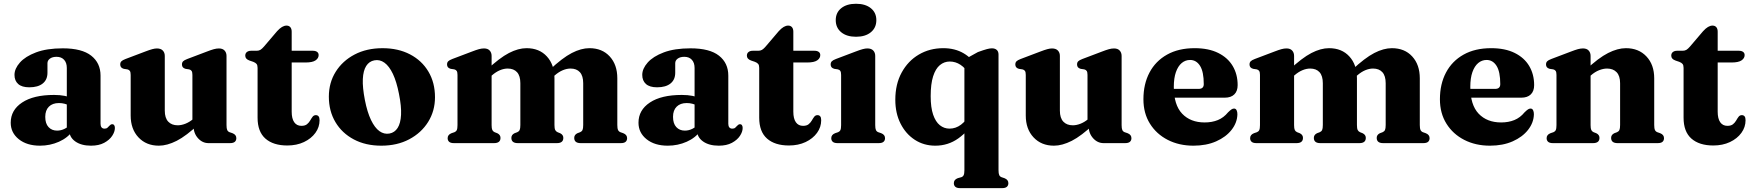

<svg xmlns="http://www.w3.org/2000/svg" viewBox="-20 -741 9074 994"><path d="M338.7 -66.3V-77.3L325.9 -78.7V-389.1Q325.9 -416.2 311.8 -431.5Q297.7 -446.9 272.7 -446.9Q251.4 -446.9 238.5 -437.5Q225.7 -428.1 225.7 -413.8V-364.4Q225.7 -328.3 201.2 -308.7Q176.8 -289 131.8 -289Q93.3 -289 74.2 -306.1Q55 -323.1 55 -353.2Q55 -385.5 83.1 -417.2Q111.1 -448.9 166.6 -469.8Q222.1 -490.8 305 -490.8Q404.1 -490.8 452.3 -452.7Q500.5 -414.7 500.5 -349.5V-100Q500.5 -88.3 505.7 -81.6Q511 -75 521.3 -75Q531.1 -75 536.4 -79.9Q541.7 -84.8 546 -89.6Q549.2 -93 552.6 -95.4Q556 -97.9 560.7 -97.9Q568.1 -97.9 571.4 -92.4Q574.8 -87 574.8 -78.5Q574.8 -59 560.8 -37.7Q546.9 -16.5 519.3 -1.6Q491.8 13.2 451 13.2Q400.8 13.2 369.8 -8.7Q338.7 -30.7 338.7 -66.3ZM35.5 -105.7Q35.5 -171.2 94.6 -210.3Q153.6 -249.5 259.7 -249.5Q290.7 -249.5 314.8 -244.7Q339 -240 355.6 -231.7L341.6 -193.5Q327.7 -200.4 314.2 -203.9Q300.8 -207.5 284.9 -207.5Q252 -207.5 233.1 -188.8Q214.3 -170.1 214.3 -136.1Q214.3 -101.4 231.2 -83.1Q248.2 -64.8 275.4 -64.8Q296.2 -64.8 315 -74.4Q333.9 -84 345.7 -99.4L357.2 -64.8Q331.3 -27.6 285.2 -7.2Q239.1 13.2 187 13.2Q119.2 13.2 77.4 -20.2Q35.5 -53.7 35.5 -105.7Z M982.1 -88V-103L976.1 -103.9V-352.9Q976.1 -367.4 972 -373.6Q967.9 -379.8 959.3 -381.8L940.7 -384.6Q930.8 -387.4 926.4 -393Q922 -398.5 922 -407.1Q922 -417.3 927.7 -423.4Q933.5 -429.5 949.3 -435.5L1050.7 -473.9Q1073 -482.5 1086.8 -486.3Q1100.7 -490.2 1113.4 -490.2Q1132.7 -490.2 1142.7 -479.3Q1152.7 -468.5 1152.7 -451.4V-93.3Q1152.7 -75.4 1156.4 -67.6Q1160.1 -59.8 1168.4 -56.6L1183.2 -51.6Q1193.9 -47.4 1198.7 -40.9Q1203.5 -34.5 1203.5 -25.6Q1203.5 -13.7 1195.6 -6.8Q1187.7 0 1170.4 0H1059.6Q1028 0 1005 -25.5Q982.1 -51.1 982.1 -88ZM656.5 -142.8V-352.9Q656.5 -367.4 652.4 -373.6Q648.3 -379.8 639.7 -381.8L621.1 -384.6Q611.2 -387.4 606.8 -393Q602.4 -398.5 602.4 -407.1Q602.4 -417.3 608.2 -423.4Q613.9 -429.5 629.7 -435.5L731.1 -473.9Q754.6 -482.9 768.2 -486.5Q781.9 -490.2 792.2 -490.2Q812.7 -490.2 822.9 -479.3Q833.1 -468.5 833.1 -451.4V-168.2Q833.1 -130.2 851 -111.2Q869 -92.3 900.1 -92.3Q919.4 -92.3 940.9 -100.9Q962.5 -109.6 982.8 -127.2L1001.7 -143.7L1028.3 -115.7L1011 -100Q944.1 -37 894.6 -11.9Q845 13.2 802.4 13.2Q737.1 13.2 696.8 -29.8Q656.5 -72.8 656.5 -142.8Z M1291.2 -420.9 1271.8 -427.5Q1260.2 -431.7 1255 -437.9Q1249.7 -444.1 1249.7 -452.8Q1249.7 -465.1 1258.1 -471.6Q1266.4 -478.2 1279.9 -478.2H1308.8Q1319.6 -478.2 1327.9 -482.9Q1336.1 -487.7 1346.9 -500.2L1414.4 -579.4Q1427.9 -594.3 1439.9 -601.4Q1451.9 -608.5 1463.3 -608.5Q1475.9 -608.5 1483 -600.3Q1490.1 -592.2 1490.1 -576.9V-162.7Q1490.1 -126.9 1503.2 -108.2Q1516.3 -89.5 1540.4 -89.5Q1559.2 -89.5 1569.4 -97.9Q1579.7 -106.3 1585.8 -117.2Q1591.9 -128.1 1598.3 -136.5Q1604.7 -144.9 1615.3 -144.9Q1624.1 -144.9 1629.2 -138.8Q1634.4 -132.8 1634.4 -118.4Q1634.4 -82.9 1612.9 -53.2Q1591.4 -23.5 1553.6 -5.6Q1515.8 12.2 1467.4 12.2Q1394.6 12.2 1354.1 -23.5Q1313.5 -59.3 1313.5 -131.7V-389.5Q1313.5 -403.3 1308.3 -409.8Q1303.1 -416.3 1291.2 -420.9ZM1425.6 -417.5V-478.2H1599.8Q1613.6 -478.2 1621.6 -472.4Q1629.6 -466.6 1629.6 -455.7Q1629.6 -439.5 1613.7 -428.5Q1597.8 -417.5 1561.8 -417.5Z M1960.5 -491.5Q2041.7 -491.5 2102.8 -459.5Q2163.9 -427.6 2197.9 -370.4Q2232 -313.2 2232 -237.6Q2232 -166.8 2196.6 -109.9Q2161.2 -53.1 2098.7 -20Q2036.3 13.2 1954 13.2Q1872.8 13.2 1811.8 -19.2Q1750.7 -51.5 1716.6 -108.7Q1682.5 -166 1682.5 -240.7Q1682.5 -312.8 1717.9 -369.4Q1753.3 -426 1815.7 -458.7Q1878.2 -491.5 1960.5 -491.5ZM1996.6 -49.7Q2023.2 -54.7 2038.6 -78.7Q2054 -102.8 2056.3 -146.7Q2058.5 -190.6 2045.5 -255.1Q2033.2 -318.1 2014.1 -358.4Q1994.9 -398.7 1970.4 -416.4Q1945.8 -434.1 1917.9 -428.6Q1891.3 -423.6 1875.9 -399.6Q1860.5 -375.5 1858.4 -331.8Q1856.4 -288.1 1869 -223.2Q1881.3 -160.6 1900.6 -120.1Q1920 -79.6 1944.3 -62.1Q1968.7 -44.6 1996.6 -49.7Z M2525.1 -451.5V-93.3Q2525.1 -75.4 2528.8 -67.8Q2532.5 -60.2 2540.8 -56.6L2554.8 -51.2Q2571.1 -43.1 2571.1 -27.2Q2571.1 0 2537.6 0H2330.4Q2313.2 0 2305.4 -6.8Q2297.5 -13.7 2297.5 -25.6Q2297.5 -34.4 2302.3 -40.8Q2307 -47.3 2317.6 -51.5L2332.8 -56.6Q2341.1 -59.9 2344.8 -67.6Q2348.5 -75.3 2348.5 -93.2V-353Q2348.5 -367.5 2344.4 -373.7Q2340.3 -379.9 2331.7 -381.9L2313.1 -384.7Q2303.2 -387.5 2298.8 -393.1Q2294.4 -398.6 2294.4 -407.2Q2294.4 -417.4 2300.2 -423.5Q2305.9 -429.6 2321.7 -435.6L2423.1 -474Q2445.4 -482.6 2459.2 -486.4Q2473.1 -490.3 2485.8 -490.3Q2505.1 -490.3 2515.1 -479.4Q2525.1 -468.6 2525.1 -451.5ZM2508.3 -334.7 2481.7 -362.7 2499 -378.4Q2566.1 -441.4 2614.7 -466.5Q2663.4 -491.6 2706.1 -491.6Q2772 -491.6 2811.2 -448.8Q2850.5 -406 2850.5 -335.6V-93.9Q2850.5 -75.7 2854.4 -67.9Q2858.3 -60.2 2866.8 -56.5L2880.3 -51.1Q2896.4 -43 2896.4 -27.2Q2896.4 0 2863.1 0H2660.9Q2627.4 0 2627.4 -27.2Q2627.4 -43.1 2643.6 -51.2L2658 -56.6Q2666.6 -60.2 2670.3 -68Q2673.9 -75.8 2673.9 -93.9V-310.2Q2673.9 -348.2 2656.8 -367.2Q2639.7 -386.1 2608.4 -386.1Q2589 -386.1 2568.3 -377.5Q2547.6 -368.9 2527.2 -351.2ZM2833.7 -334.7 2807.1 -362.7 2824.4 -378.4Q2891.5 -441.4 2940.1 -466.5Q2988.8 -491.6 3031.5 -491.6Q3097.4 -491.6 3136.6 -448.8Q3175.9 -406 3175.9 -335.6V-93.9Q3175.9 -75.7 3179.8 -67.7Q3183.7 -59.8 3192.2 -56.5L3206.5 -51.5Q3217.1 -47.3 3221.8 -40.8Q3226.6 -34.4 3226.6 -25.6Q3226.6 -13.7 3218.8 -6.8Q3211 0 3193.7 0H2986.3Q2952.8 0 2952.8 -27.2Q2952.8 -43.1 2969 -51.2L2983.4 -56.6Q2992 -60.2 2995.7 -68Q2999.3 -75.8 2999.3 -93.9V-310.2Q2999.3 -348.2 2982.2 -367.2Q2965.1 -386.1 2933.8 -386.1Q2914.4 -386.1 2893.7 -377.5Q2873 -368.9 2852.6 -351.2Z M3588.7 -66.3V-77.3L3575.9 -78.7V-389.1Q3575.9 -416.2 3561.8 -431.5Q3547.7 -446.9 3522.7 -446.9Q3501.4 -446.9 3488.5 -437.5Q3475.7 -428.1 3475.7 -413.8V-364.4Q3475.7 -328.3 3451.2 -308.7Q3426.8 -289 3381.8 -289Q3343.3 -289 3324.2 -306.1Q3305 -323.1 3305 -353.2Q3305 -385.5 3333.1 -417.2Q3361.1 -448.9 3416.6 -469.8Q3472.1 -490.8 3555 -490.8Q3654.1 -490.8 3702.3 -452.7Q3750.5 -414.7 3750.5 -349.5V-100Q3750.5 -88.3 3755.7 -81.6Q3761 -75 3771.3 -75Q3781.1 -75 3786.4 -79.9Q3791.7 -84.8 3796 -89.6Q3799.2 -93 3802.6 -95.4Q3806 -97.9 3810.7 -97.9Q3818.1 -97.9 3821.4 -92.4Q3824.8 -87 3824.8 -78.5Q3824.8 -59 3810.8 -37.7Q3796.9 -16.5 3769.3 -1.6Q3741.8 13.2 3701 13.2Q3650.8 13.2 3619.8 -8.7Q3588.7 -30.7 3588.7 -66.3ZM3285.5 -105.7Q3285.5 -171.2 3344.6 -210.3Q3403.6 -249.5 3509.7 -249.5Q3540.7 -249.5 3564.8 -244.7Q3589 -240 3605.6 -231.7L3591.6 -193.5Q3577.7 -200.4 3564.2 -203.9Q3550.8 -207.5 3534.9 -207.5Q3502 -207.5 3483.1 -188.8Q3464.3 -170.1 3464.3 -136.1Q3464.3 -101.4 3481.2 -83.1Q3498.2 -64.8 3525.4 -64.8Q3546.2 -64.8 3565 -74.4Q3583.9 -84 3595.7 -99.4L3607.2 -64.8Q3581.3 -27.6 3535.2 -7.2Q3489.1 13.2 3437 13.2Q3369.2 13.2 3327.4 -20.2Q3285.5 -53.7 3285.5 -105.7Z M3888.2 -420.9 3868.8 -427.5Q3857.2 -431.7 3852 -437.9Q3846.7 -444.1 3846.7 -452.8Q3846.7 -465.1 3855.1 -471.6Q3863.4 -478.2 3876.9 -478.2H3905.8Q3916.6 -478.2 3924.9 -482.9Q3933.1 -487.7 3943.9 -500.2L4011.4 -579.4Q4024.9 -594.3 4036.9 -601.4Q4048.9 -608.5 4060.3 -608.5Q4072.9 -608.5 4080 -600.3Q4087.1 -592.2 4087.1 -576.9V-162.7Q4087.1 -126.9 4100.2 -108.2Q4113.3 -89.5 4137.4 -89.5Q4156.2 -89.5 4166.4 -97.9Q4176.7 -106.3 4182.8 -117.2Q4188.9 -128.1 4195.3 -136.5Q4201.7 -144.9 4212.3 -144.9Q4221.1 -144.9 4226.2 -138.8Q4231.4 -132.8 4231.4 -118.4Q4231.4 -82.9 4209.9 -53.2Q4188.4 -23.5 4150.6 -5.6Q4112.8 12.2 4064.4 12.2Q3991.6 12.2 3951.1 -23.5Q3910.5 -59.3 3910.5 -131.7V-389.5Q3910.5 -403.3 3905.3 -409.8Q3900.1 -416.3 3888.2 -420.9ZM4022.6 -417.5V-478.2H4196.8Q4210.6 -478.2 4218.6 -472.4Q4226.6 -466.6 4226.6 -455.7Q4226.6 -439.5 4210.7 -428.5Q4194.8 -417.5 4158.8 -417.5Z M4511.1 -451.5V-93.3Q4511.1 -75.4 4514.8 -67.6Q4518.5 -59.8 4526.8 -56.6L4541.6 -51.6Q4552.3 -47.4 4557.1 -40.9Q4561.9 -34.5 4561.9 -25.6Q4561.9 -13.7 4554 -6.8Q4546.1 0 4528.8 0H4316.4Q4299.2 0 4291.4 -6.8Q4283.5 -13.7 4283.5 -25.6Q4283.5 -34.4 4288.3 -40.8Q4293 -47.3 4303.6 -51.5L4318.8 -56.6Q4327.1 -59.9 4330.8 -67.6Q4334.5 -75.3 4334.5 -93.2V-353Q4334.5 -367.5 4330.4 -373.7Q4326.3 -379.9 4317.7 -381.9L4299.1 -384.7Q4289.2 -387.5 4284.8 -393.1Q4280.4 -398.6 4280.4 -407.2Q4280.4 -417.4 4286.2 -423.5Q4291.9 -429.6 4307.7 -435.6L4409.1 -474Q4432.6 -483 4446.2 -486.6Q4459.9 -490.3 4470.2 -490.3Q4490.7 -490.3 4500.9 -479.4Q4511.1 -468.6 4511.1 -451.5ZM4411.7 -550.7Q4363.5 -550.7 4335.1 -574Q4306.7 -597.3 4306.7 -636.7Q4306.7 -675.8 4335.1 -698.6Q4363.5 -721.5 4411.7 -721.5Q4460 -721.5 4488.4 -698.6Q4516.9 -675.7 4516.9 -636.7Q4516.9 -597.3 4488.4 -574Q4460 -550.7 4411.7 -550.7Z M4951.2 233Q4933.9 233 4926 226.2Q4918.1 219.3 4918.1 207.4Q4918.1 198.5 4922.9 192Q4927.7 185.5 4938.4 181.4L4957.1 176.3Q4965.4 173.3 4969.1 165.5Q4972.8 157.6 4972.8 139.7V-432.8L5042.6 -471.4Q5073.6 -482.6 5089 -486.7Q5104.5 -490.8 5114.8 -490.8Q5131.2 -490.8 5140.3 -482.6Q5149.4 -474.5 5149.4 -458.8V139.8Q5149.4 157.7 5153.1 165.5Q5156.8 173.2 5165.1 176.4L5180.3 181.5Q5190.9 185.7 5195.6 192.2Q5200.4 198.6 5200.4 207.4Q5200.4 219.3 5192.5 226.2Q5184.7 233 5167.5 233ZM5035.3 -128Q4994.2 -62.2 4941.3 -24.5Q4888.3 13.2 4822.2 13.2Q4762.8 13.2 4716 -17.2Q4669.2 -47.6 4642.2 -101.2Q4615.1 -154.7 4615.1 -224.6Q4615.1 -305.3 4647.9 -365.3Q4680.6 -425.4 4736.9 -458.5Q4793.2 -491.6 4863.5 -491.6Q4924.1 -491.6 4969.7 -464.6Q5015.3 -437.7 5046.9 -384.6L5002.2 -351.4Q4978.3 -388.5 4952.6 -405.5Q4926.8 -422.5 4897 -422.5Q4868.2 -422.5 4845.8 -403.9Q4823.4 -385.3 4810.8 -345.8Q4798.2 -306.3 4798.2 -243Q4798.2 -184.6 4810.9 -147.5Q4823.6 -110.5 4845.6 -92.8Q4867.7 -75.1 4895.7 -75.1Q4928 -75.1 4955.2 -95.5Q4982.5 -115.9 5006.1 -159.5Z M5616.1 -88V-103L5610.1 -103.9V-352.9Q5610.1 -367.4 5606 -373.6Q5601.9 -379.8 5593.3 -381.8L5574.7 -384.6Q5564.8 -387.4 5560.4 -393Q5556 -398.5 5556 -407.1Q5556 -417.3 5561.7 -423.4Q5567.5 -429.5 5583.3 -435.5L5684.7 -473.9Q5707 -482.5 5720.8 -486.3Q5734.7 -490.2 5747.4 -490.2Q5766.7 -490.2 5776.7 -479.3Q5786.7 -468.5 5786.7 -451.4V-93.3Q5786.7 -75.4 5790.4 -67.6Q5794.1 -59.8 5802.4 -56.6L5817.2 -51.6Q5827.9 -47.4 5832.7 -40.9Q5837.5 -34.5 5837.5 -25.6Q5837.5 -13.7 5829.6 -6.8Q5821.7 0 5804.4 0H5693.6Q5662 0 5639 -25.5Q5616.1 -51.1 5616.1 -88ZM5290.5 -142.8V-352.9Q5290.5 -367.4 5286.4 -373.6Q5282.3 -379.8 5273.7 -381.8L5255.1 -384.6Q5245.2 -387.4 5240.8 -393Q5236.4 -398.5 5236.4 -407.1Q5236.4 -417.3 5242.2 -423.4Q5247.9 -429.5 5263.7 -435.5L5365.1 -473.9Q5388.6 -482.9 5402.2 -486.5Q5415.9 -490.2 5426.2 -490.2Q5446.7 -490.2 5456.9 -479.3Q5467.1 -468.5 5467.1 -451.4V-168.2Q5467.1 -130.2 5485 -111.2Q5503 -92.3 5534.1 -92.3Q5553.4 -92.3 5574.9 -100.9Q5596.5 -109.6 5616.8 -127.2L5635.7 -143.7L5662.3 -115.7L5645 -100Q5578.1 -37 5528.6 -11.9Q5479 13.2 5436.4 13.2Q5371.1 13.2 5330.8 -29.8Q5290.5 -72.8 5290.5 -142.8Z M6387.4 -300.3Q6387.4 -269.2 6370.1 -252.3Q6352.9 -235.3 6320.4 -235.3H6016.1V-280.8H6185.3Q6212 -280.8 6212 -305.5Q6212 -369.7 6192.7 -400.2Q6173.4 -430.6 6141.2 -430.6Q6116.8 -430.6 6097.8 -414.7Q6078.8 -398.8 6067.8 -367.7Q6056.9 -336.7 6056.9 -291.5Q6056.9 -197.7 6100.1 -152.4Q6143.4 -107.1 6216.5 -107.1Q6255 -107.1 6285.1 -119.5Q6315.3 -131.9 6337.7 -159.4Q6349.5 -170.9 6355.9 -174.9Q6362.4 -179 6368.8 -179Q6377.8 -179 6382 -170.3Q6386.2 -161.7 6386.1 -149.3Q6385.1 -106 6356 -68.8Q6326.9 -31.6 6276.1 -9.2Q6225.4 13.2 6158.7 13.2Q6084.2 13.2 6025.6 -16.8Q5967 -46.8 5933.3 -100.8Q5899.6 -154.8 5899.6 -227.1Q5899.6 -305.9 5931 -365.3Q5962.4 -424.8 6021.9 -458.2Q6081.4 -491.6 6164.8 -491.6Q6237 -491.6 6286.7 -466.9Q6336.4 -442.3 6361.9 -399.2Q6387.4 -356.1 6387.4 -300.3Z M6679.6 -451.5V-93.3Q6679.6 -75.4 6683.3 -67.8Q6687 -60.2 6695.3 -56.6L6709.3 -51.2Q6725.6 -43.1 6725.6 -27.2Q6725.6 0 6692.1 0H6484.9Q6467.7 0 6459.9 -6.8Q6452 -13.7 6452 -25.6Q6452 -34.4 6456.8 -40.8Q6461.5 -47.3 6472.1 -51.5L6487.3 -56.6Q6495.6 -59.9 6499.3 -67.6Q6503 -75.3 6503 -93.2V-353Q6503 -367.5 6498.9 -373.7Q6494.8 -379.9 6486.2 -381.9L6467.6 -384.7Q6457.7 -387.5 6453.3 -393.1Q6448.9 -398.6 6448.9 -407.2Q6448.9 -417.4 6454.7 -423.5Q6460.4 -429.6 6476.2 -435.6L6577.6 -474Q6599.9 -482.6 6613.7 -486.4Q6627.6 -490.3 6640.3 -490.3Q6659.6 -490.3 6669.6 -479.4Q6679.6 -468.6 6679.6 -451.5ZM6662.8 -334.7 6636.2 -362.7 6653.5 -378.4Q6720.6 -441.4 6769.2 -466.5Q6817.9 -491.6 6860.6 -491.6Q6926.5 -491.6 6965.7 -448.8Q7005 -406 7005 -335.6V-93.9Q7005 -75.7 7008.9 -67.9Q7012.8 -60.2 7021.3 -56.5L7034.8 -51.1Q7050.9 -43 7050.9 -27.2Q7050.9 0 7017.6 0H6815.4Q6781.9 0 6781.9 -27.2Q6781.9 -43.1 6798.1 -51.2L6812.5 -56.6Q6821.1 -60.2 6824.8 -68Q6828.4 -75.8 6828.4 -93.9V-310.2Q6828.4 -348.2 6811.3 -367.2Q6794.2 -386.1 6762.9 -386.1Q6743.5 -386.1 6722.8 -377.5Q6702.1 -368.9 6681.7 -351.2ZM6988.2 -334.7 6961.6 -362.7 6978.9 -378.4Q7046 -441.4 7094.6 -466.5Q7143.3 -491.6 7186 -491.6Q7251.9 -491.6 7291.1 -448.8Q7330.4 -406 7330.4 -335.6V-93.9Q7330.4 -75.7 7334.3 -67.7Q7338.2 -59.8 7346.7 -56.5L7361 -51.5Q7371.6 -47.3 7376.3 -40.8Q7381.1 -34.4 7381.1 -25.6Q7381.1 -13.7 7373.3 -6.8Q7365.5 0 7348.2 0H7140.8Q7107.3 0 7107.3 -27.2Q7107.3 -43.1 7123.5 -51.2L7137.9 -56.6Q7146.5 -60.2 7150.2 -68Q7153.8 -75.8 7153.8 -93.9V-310.2Q7153.8 -348.2 7136.7 -367.2Q7119.6 -386.1 7088.3 -386.1Q7068.9 -386.1 7048.2 -377.5Q7027.5 -368.9 7007.1 -351.2Z M7922.4 -300.3Q7922.4 -269.2 7905.1 -252.3Q7887.9 -235.3 7855.4 -235.3H7551.1V-280.8H7720.3Q7747 -280.8 7747 -305.5Q7747 -369.7 7727.7 -400.2Q7708.4 -430.6 7676.2 -430.6Q7651.8 -430.6 7632.8 -414.7Q7613.8 -398.8 7602.8 -367.7Q7591.9 -336.7 7591.9 -291.5Q7591.9 -197.7 7635.1 -152.4Q7678.4 -107.1 7751.5 -107.1Q7790 -107.1 7820.1 -119.5Q7850.3 -131.9 7872.7 -159.4Q7884.5 -170.9 7890.9 -174.9Q7897.4 -179 7903.8 -179Q7912.8 -179 7917 -170.3Q7921.2 -161.7 7921.1 -149.3Q7920.1 -106 7891 -68.8Q7861.9 -31.6 7811.1 -9.2Q7760.4 13.2 7693.7 13.2Q7619.2 13.2 7560.6 -16.8Q7502 -46.8 7468.3 -100.8Q7434.6 -154.8 7434.6 -227.1Q7434.6 -305.9 7466 -365.3Q7497.4 -424.8 7556.9 -458.2Q7616.4 -491.6 7699.8 -491.6Q7772 -491.6 7821.7 -466.9Q7871.4 -442.3 7896.9 -399.2Q7922.4 -356.1 7922.4 -300.3Z M8214.6 -451.5V-93.3Q8214.6 -75.4 8218.3 -67.8Q8222 -60.2 8230.3 -56.6L8244.3 -51.2Q8260.6 -43.1 8260.6 -27.2Q8260.6 0 8227.1 0H8019.9Q8002.7 0 7994.9 -6.8Q7987 -13.7 7987 -25.6Q7987 -34.4 7991.8 -40.8Q7996.5 -47.3 8007.1 -51.5L8022.3 -56.6Q8030.6 -59.9 8034.3 -67.6Q8038 -75.3 8038 -93.2V-353Q8038 -367.5 8033.9 -373.7Q8029.8 -379.9 8021.2 -381.9L8002.6 -384.7Q7992.7 -387.5 7988.3 -393.1Q7983.9 -398.6 7983.9 -407.2Q7983.9 -417.4 7989.7 -423.5Q7995.4 -429.6 8011.2 -435.6L8112.6 -474Q8134.9 -482.6 8148.7 -486.4Q8162.6 -490.3 8175.3 -490.3Q8194.6 -490.3 8204.6 -479.4Q8214.6 -468.6 8214.6 -451.5ZM8197.8 -334.7 8171.2 -362.7 8188.5 -378.4Q8255.5 -441.4 8305.2 -466.5Q8354.9 -491.6 8397.6 -491.6Q8463.5 -491.6 8503.7 -448.8Q8544 -406 8544 -335.6V-93.9Q8544 -75.7 8547.9 -67.7Q8551.8 -59.8 8560.3 -56.5L8574.6 -51.5Q8585.2 -47.3 8589.9 -40.8Q8594.7 -34.4 8594.7 -25.6Q8594.7 -13.7 8586.9 -6.8Q8579.1 0 8561.8 0H8354.4Q8320.9 0 8320.9 -27.2Q8320.9 -43.1 8337.1 -51.2L8351.5 -56.6Q8360.1 -60.2 8363.8 -68Q8367.4 -75.8 8367.4 -93.9V-310.2Q8367.4 -348.2 8349.3 -367.2Q8331.2 -386.1 8299.9 -386.1Q8280.5 -386.1 8258.7 -377.5Q8237 -368.9 8216.7 -351.2Z M8673.7 -420.9 8654.3 -427.5Q8642.7 -431.7 8637.5 -437.9Q8632.2 -444.1 8632.2 -452.8Q8632.2 -465.1 8640.6 -471.6Q8648.9 -478.2 8662.4 -478.2H8691.3Q8702.1 -478.2 8710.4 -482.9Q8718.6 -487.7 8729.4 -500.2L8796.9 -579.4Q8810.4 -594.3 8822.4 -601.4Q8834.4 -608.5 8845.8 -608.5Q8858.4 -608.5 8865.5 -600.3Q8872.6 -592.2 8872.6 -576.9V-162.7Q8872.6 -126.9 8885.7 -108.2Q8898.8 -89.5 8922.9 -89.5Q8941.7 -89.5 8951.9 -97.9Q8962.2 -106.3 8968.3 -117.2Q8974.4 -128.1 8980.8 -136.5Q8987.2 -144.9 8997.8 -144.9Q9006.6 -144.9 9011.7 -138.8Q9016.9 -132.8 9016.9 -118.4Q9016.9 -82.9 8995.4 -53.2Q8973.9 -23.5 8936.1 -5.6Q8898.3 12.2 8849.9 12.2Q8777.1 12.2 8736.6 -23.5Q8696 -59.3 8696 -131.7V-389.5Q8696 -403.3 8690.8 -409.8Q8685.6 -416.3 8673.7 -420.9ZM8808.1 -417.5V-478.2H8982.3Q8996.1 -478.2 9004.1 -472.4Q9012.1 -466.6 9012.1 -455.7Q9012.1 -439.5 8996.2 -428.5Q8980.3 -417.5 8944.3 -417.5Z"/></svg>

Font: Fraunces
Style: Regular
Weight: 900
Version: Version 1.000;[b76b70a41]